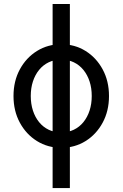

<svg xmlns="http://www.w3.org/2000/svg" viewBox="-20 -743 624 978"><path d="M335.9 -722.7H248V214.8H335.9ZM136.7 -253.9Q136.7 -294.4 147.7 -328.1Q158.7 -361.8 179.2 -387Q199.7 -412.1 228.3 -425.8Q256.8 -439.5 292 -439.5Q327.1 -439.5 355.7 -425.8Q384.3 -412.1 404.8 -387Q425.3 -361.8 436.3 -328.1Q447.3 -294.4 447.3 -253.9Q447.3 -213.9 436.3 -179.9Q425.3 -146 404.8 -120.8Q384.3 -95.7 355.7 -82Q327.1 -68.4 292 -68.4Q256.8 -68.4 228.3 -82Q199.7 -95.7 179.2 -120.8Q158.7 -146 147.7 -179.9Q136.7 -213.9 136.7 -253.9ZM48.8 -253.9Q48.8 -177.7 81.1 -118.2Q113.3 -58.6 168.5 -24.4Q223.6 9.8 292 9.8Q360.8 9.8 415.8 -24.4Q470.7 -58.6 502.9 -118.2Q535.2 -177.7 535.2 -253.9Q535.2 -330.1 502.9 -389.6Q470.7 -449.2 415.8 -483.4Q360.8 -517.6 292 -517.6Q223.6 -517.6 168.5 -483.4Q113.3 -449.2 81.1 -389.6Q48.8 -330.1 48.8 -253.9Z"/></svg>

Font: Giphurs
Style: Regular
Weight: 400
Version: Version 2.010